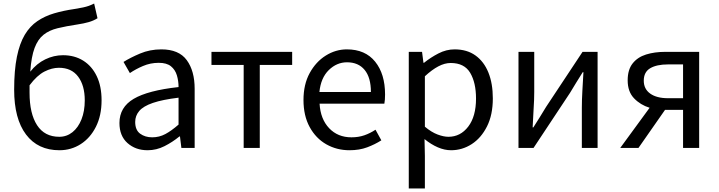

<svg xmlns="http://www.w3.org/2000/svg" viewBox="-20 -836 4063 1085"><path d="M147 -312Q147 -194 189.5 -128.5Q232 -63 315 -63Q357 -63 389.5 -89Q422 -115 440.5 -161.5Q459 -208 459 -269Q459 -353 421.5 -403Q384 -453 313 -453Q273 -453 231 -431.5Q189 -410 147 -354Q147 -344 147 -333.5Q147 -323 147 -312ZM316 13Q194 13 127 -76Q60 -165 60 -329Q60 -439 75.5 -515Q91 -591 120 -639.5Q149 -688 191 -716.5Q233 -745 285.5 -760.5Q338 -776 400 -785Q431 -790 449.5 -794Q468 -798 482 -803Q496 -808 512 -816L531 -733Q509 -719 481 -711Q453 -703 419 -698Q353 -688 305.5 -676.5Q258 -665 226 -639.5Q194 -614 175.5 -565Q157 -516 151 -431Q187 -477 235.5 -500.5Q284 -524 336 -524Q401 -524 450 -493.5Q499 -463 526.5 -406Q554 -349 554 -269Q554 -183 522 -119.5Q490 -56 436 -21.5Q382 13 316 13Z M814 13Q746 13 700.5 -27.5Q655 -68 655 -141Q655 -230 735.5 -277.5Q816 -325 989 -344Q989 -379 979.5 -410.5Q970 -442 946 -461.5Q922 -481 877 -481Q830 -481 788 -463Q746 -445 714 -423L678 -486Q716 -510 771.5 -533.5Q827 -557 892 -557Q991 -557 1035.5 -496Q1080 -435 1080 -334V0H1005L997 -65H994Q955 -33 909.5 -10Q864 13 814 13ZM840 -60Q880 -60 914.5 -78.5Q949 -97 989 -132V-284Q898 -273 844 -254.5Q790 -236 767 -209Q744 -182 744 -147Q744 -101 772 -80.5Q800 -60 840 -60Z M1357 0V-469H1175V-543H1631V-469H1448V0Z M1955 13Q1883 13 1824 -20.5Q1765 -54 1730 -118Q1695 -182 1695 -271Q1695 -359 1730 -423Q1765 -487 1821 -522Q1877 -557 1940 -557Q2044 -557 2100 -487.5Q2156 -418 2156 -302Q2156 -287 2155 -273.5Q2154 -260 2152 -250H1786Q1791 -163 1840 -111.5Q1889 -60 1966 -60Q2006 -60 2039 -71.5Q2072 -83 2102 -103L2135 -43Q2099 -20 2055 -3.5Q2011 13 1955 13ZM1785 -316H2076Q2076 -398 2040.5 -441Q2005 -484 1941 -484Q1883 -484 1838 -440Q1793 -396 1785 -316Z M2290 229V-543H2365L2373 -481H2376Q2413 -511 2457.5 -534Q2502 -557 2549 -557Q2619 -557 2667 -522.5Q2715 -488 2740 -426Q2765 -364 2765 -280Q2765 -187 2732 -121.5Q2699 -56 2645.5 -21.5Q2592 13 2529 13Q2492 13 2454 -3.5Q2416 -20 2379 -50L2381 45V229ZM2514 -63Q2582 -63 2626 -120.5Q2670 -178 2670 -279Q2670 -369 2637 -424.5Q2604 -480 2527 -480Q2493 -480 2457 -461Q2421 -442 2381 -405V-120Q2418 -89 2452.5 -76Q2487 -63 2514 -63Z M2910 0V-543H2999V-316Q2999 -273 2995.5 -221Q2992 -169 2990 -116H2994Q3010 -141 3030.5 -174Q3051 -207 3066 -232L3272 -543H3357V0H3268V-227Q3268 -270 3271 -322.5Q3274 -375 3277 -428H3273Q3257 -403 3236.5 -369.5Q3216 -336 3201 -311L2995 0Z M3840 0V-215H3740H3738L3588 0H3485L3651 -227Q3599 -243 3563 -280.5Q3527 -318 3527 -382Q3527 -442 3555 -477.5Q3583 -513 3631 -528Q3679 -543 3740 -543H3931V0ZM3755 -281H3840V-472H3755Q3691 -472 3654.5 -450.5Q3618 -429 3618 -380Q3618 -333 3654.5 -307Q3691 -281 3755 -281Z"/></svg>

Font: Chiron Sans HK TT
Style: Regular
Weight: 400
Designer: Ryoko NISHIZUKA 西塚涼子 (kana, bopomofo & ideographs); Paul D. Hunt (Latin, Greek & Cyrillic); Sandoll Communications 산돌커뮤니
Foundry: Adobe
Version: Version 2.022;hotconv 1.0.109;makeotfexe 2.5.65596